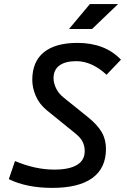

<svg xmlns="http://www.w3.org/2000/svg" viewBox="-20 -914 626 944"><path d="M237.3 9.8Q110.8 9.8 23.4 -33.2L53.7 -122.1Q153.8 -80.1 246.6 -80.1Q320.3 -80.1 358.4 -103Q396.5 -126 396.5 -170.4Q396.5 -197.8 385.7 -218Q375 -238.3 350.6 -257.8L210.9 -371.1Q173.3 -401.9 156 -442.1Q138.7 -482.4 138.7 -521Q138.7 -610.8 195.6 -657Q252.4 -703.1 360.8 -703.1Q496.1 -703.1 574.7 -620.6L503.9 -546.4Q468.3 -579.6 430.7 -596.4Q393.1 -613.3 355 -613.3Q301.3 -613.3 272.2 -592Q243.2 -570.8 243.2 -529.3Q243.2 -507.3 254.9 -481.4Q266.6 -455.6 292.5 -434.6L412.6 -337.9Q459 -300.3 480 -264.4Q501 -228.5 501 -181.6Q501 -87.4 434.1 -38.8Q367.2 9.8 237.3 9.8ZM319.3 -771.5 421.9 -894H560.5L432.6 -771.5Z"/></svg>

Font: Cascadia Mono NF
Style: Italic
Weight: 400
Italic angle: -10°
Monospace: yes
Designer: Aaron Bell
Foundry: Saja Typeworks
Version: Version 2404.023